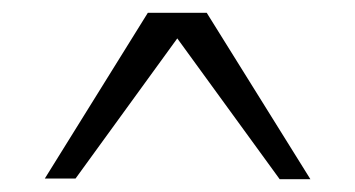

<svg xmlns="http://www.w3.org/2000/svg" viewBox="-20 -799 555 300"><path d="M211 -779H303L465 -519H417L257 -739L98 -520H50Z"/></svg>

Font: Moderustic Med
Style: Regular
Weight: 500
Designer: Tural Alisoy
Foundry: TAFT Foundry
Version: Version 2.110